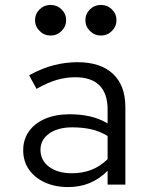

<svg xmlns="http://www.w3.org/2000/svg" viewBox="-20 -748 640 778"><path d="M256 10Q203 10 161.5 -9Q120 -28 97 -61.5Q74 -95 74 -139Q74 -183 97.5 -216Q121 -249 163.5 -267Q206 -285 262 -285Q306 -285 344 -276.5Q382 -268 416 -248V-304Q416 -369 383 -402Q350 -435 285 -435Q248 -435 211 -424.5Q174 -414 128 -388L98 -443Q151 -472 199 -484Q247 -496 294 -496Q387 -496 437.5 -449Q488 -402 488 -314V0H416V-56Q382 -22 342.5 -6Q303 10 256 10ZM144 -141Q144 -98 179 -72Q214 -46 271 -46Q314 -46 349.5 -59.5Q385 -73 416 -103V-197Q385 -216 350 -224Q315 -232 273 -232Q215 -232 179.5 -207Q144 -182 144 -141ZM185 -604Q159 -604 140.5 -622.5Q122 -641 122 -665.9Q122 -691.8 140.4 -709.9Q158.8 -728 185 -728Q211 -728 229.5 -709.9Q248 -691.8 248 -665.9Q248 -641 229.5 -622.5Q211 -604 185 -604ZM389 -604Q363 -604 344.5 -622.5Q326 -641 326 -665.9Q326 -691.8 344.4 -709.9Q362.8 -728 389 -728Q415 -728 433.5 -709.9Q452 -691.8 452 -665.9Q452 -641 433.5 -622.5Q415 -604 389 -604Z"/></svg>

Font: Red Hat Mono
Style: Regular
Weight: 300
Monospace: yes
Designer: Pentagram, MCKL
Foundry: Pentagram, MCKL
Version: Version 1.023